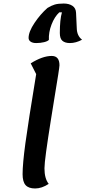

<svg xmlns="http://www.w3.org/2000/svg" viewBox="-20 -1043 485 1088"><path d="M185 -623 154 -684Q221 -726 273 -726Q317 -726 317 -673Q317 -659 288 -485Q284 -461 267.5 -357.5Q251 -254 241.5 -184.5Q232 -115 232 -89Q232 -31 256 -1Q217 25 179 25Q142 25 125 6Q108 -13 108 -56Q108 -114 124 -232Q140 -350 185 -623ZM341 -1023Q371 -1023 390.5 -1010Q410 -997 411 -970L415 -883Q416 -840 445 -818Q410 -799 376 -799Q349 -799 334 -811.5Q319 -824 319 -856Q319 -932 331 -973H316Q289 -948 272 -904Q255 -860 257 -817Q250 -809 229.5 -804Q209 -799 185 -799Q165 -799 153.5 -807Q142 -815 142 -828Q142 -863 175.5 -913Q209 -963 249 -998Q270 -1011 289.5 -1017Q309 -1023 341 -1023Z"/></svg>

Font: Lemonada
Style: Regular
Weight: 400
Designer: Mohamed Gaber (Arabic) Eduardo Tunni (Latin)
Foundry: Kief Type Foundry
Version: Version 3.006